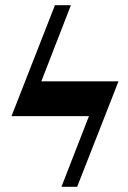

<svg xmlns="http://www.w3.org/2000/svg" viewBox="-20 -714 491 734"><path d="M138 -403H433L275 0H215L320 -270H24L190 -694H251Z"/></svg>

Font: Libra Serif Modern
Style: Bold Italic
Weight: 700
Italic angle: -12°
Designer: Stefan Peev, Context Ltd
Foundry: Stefan Peev, Context Ltd
Version: Version 1.000